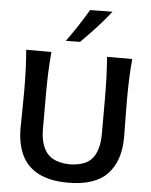

<svg xmlns="http://www.w3.org/2000/svg" viewBox="-66 -1102 922 1170"><g transform="rotate(5 394.5 -517.0)"><path d="M395.5 13.2Q283.2 13.2 212.9 -23.4Q142.6 -60.1 110.1 -128.4Q77.6 -196.8 77.6 -291.5Q77.6 -323.7 78.9 -386Q80.1 -448.2 80.1 -513.7Q80.1 -587.4 77.9 -647.2Q75.7 -707 70.3 -771.5H224.6Q218.8 -707 216.3 -647.2Q213.9 -587.4 213.9 -513.7V-300.8Q213.9 -203.6 255.4 -152.6Q296.9 -101.6 395.5 -99.1Q494.6 -101.6 534.4 -152.6Q574.2 -203.6 574.2 -301.8V-513.7Q574.2 -587.4 572 -647.2Q569.8 -707 564.9 -771.5H718.8Q712.9 -707 710.7 -647.2Q708.5 -587.4 708.5 -513.7Q708.5 -470.2 709.2 -426.8Q710 -383.3 710.4 -347.7Q710.9 -312 710.9 -291Q710.9 -147.5 635 -67.1Q559.1 13.2 395.5 13.2ZM306.2 -846.7Q378.9 -946.8 437 -1046.4L574.2 -1048.3Q534.2 -997.1 488.3 -947Q442.4 -897 393.1 -848.1Z"/></g></svg>

Font: Pinar DS1 SemiBold
Style: Regular
Weight: 600
Designer: Amin Abedi
Version: Version 3.000